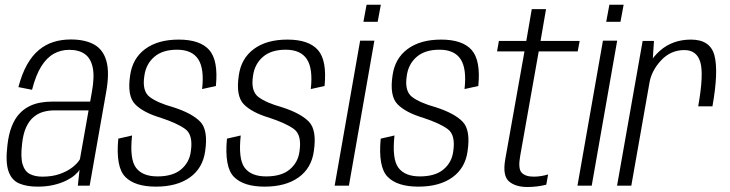

<svg xmlns="http://www.w3.org/2000/svg" viewBox="-20 -762 2995 788"><path d="M134 4Q170.5 4 199.5 -2.8Q228.5 -9.5 250.5 -20.2Q272.5 -31 286.5 -43Q300.5 -55 306.5 -65.5L299.5 0H348L415.5 -383Q430 -463 417 -510.5Q404 -558 366.8 -579Q329.5 -600 270.5 -600Q232.5 -600 199.8 -589.8Q167 -579.5 139.8 -557Q112.5 -534.5 91.2 -497Q70 -459.5 55.5 -404.5L111.5 -393.5Q127 -454 149.5 -489.8Q172 -525.5 201 -541.5Q230 -557.5 264.5 -557.5Q303.5 -557.5 328 -540.2Q352.5 -523 360.5 -485Q368.5 -447 357 -384L350 -345H194Q168.5 -345 144 -340.5Q119.5 -336 97.5 -324.5Q75.5 -313 57.8 -293.2Q40 -273.5 27.8 -242.2Q15.5 -211 10.5 -166.5Q2 -96.5 14.8 -59.5Q27.5 -22.5 58.5 -9.2Q89.5 4 134 4ZM154 -37Q124.5 -37 103.2 -47.5Q82 -58 73 -86.8Q64 -115.5 70.5 -170.5Q75 -214 88 -241.2Q101 -268.5 119.8 -283.2Q138.5 -298 159.8 -303.5Q181 -309 203.5 -309H343.5L308 -108.5Q298.5 -92 277.5 -75.5Q256.5 -59 225.5 -48Q194.5 -37 154 -37Z M620 4Q706.5 4 759.5 -34Q812.5 -72 822 -141.5Q835 -228 801.8 -262.5Q768.5 -297 691 -322Q626 -340 594.2 -364.2Q562.5 -388.5 572.5 -451Q579 -499 613 -528.5Q647 -558 706.5 -558Q768 -558 793.5 -519Q819 -480 809.5 -396.5L866 -409Q876.5 -514 838.8 -556.8Q801 -599.5 713.5 -599.5Q628 -599.5 575.8 -560.8Q523.5 -522 514 -452Q501.5 -368.5 534.2 -334.5Q567 -300.5 638.5 -279Q708.5 -256 741 -231.8Q773.5 -207.5 763 -139.5Q757 -95 723 -66.5Q689 -38 626.5 -38Q564.5 -38 538 -73.8Q511.5 -109.5 522 -206L465.5 -193Q454.5 -76.5 494 -36.2Q533.5 4 620 4Z M1066 4Q1152.5 4 1205.5 -34Q1258.5 -72 1268 -141.5Q1281 -228 1247.8 -262.5Q1214.5 -297 1137 -322Q1072 -340 1040.2 -364.2Q1008.5 -388.5 1018.5 -451Q1025 -499 1059 -528.5Q1093 -558 1152.5 -558Q1214 -558 1239.5 -519Q1265 -480 1255.5 -396.5L1312 -409Q1322.5 -514 1284.8 -556.8Q1247 -599.5 1159.5 -599.5Q1074 -599.5 1021.8 -560.8Q969.5 -522 960 -452Q947.5 -368.5 980.2 -334.5Q1013 -300.5 1084.5 -279Q1154.5 -256 1187 -231.8Q1219.5 -207.5 1209 -139.5Q1203 -95 1169 -66.5Q1135 -38 1072.5 -38Q1010.5 -38 984 -73.8Q957.5 -109.5 968 -206L911.5 -193Q900.5 -76.5 940 -36.2Q979.5 4 1066 4Z M1353.5 0H1412L1516.5 -595H1458ZM1484.5 -742.5 1471.5 -672.5H1530L1543 -742.5Z M1697 4Q1783.5 4 1836.5 -34Q1889.5 -72 1899 -141.5Q1912 -228 1878.8 -262.5Q1845.5 -297 1768 -322Q1703 -340 1671.2 -364.2Q1639.5 -388.5 1649.5 -451Q1656 -499 1690 -528.5Q1724 -558 1783.5 -558Q1845 -558 1870.5 -519Q1896 -480 1886.5 -396.5L1943 -409Q1953.5 -514 1915.8 -556.8Q1878 -599.5 1790.5 -599.5Q1705 -599.5 1652.8 -560.8Q1600.5 -522 1591 -452Q1578.5 -368.5 1611.2 -334.5Q1644 -300.5 1715.5 -279Q1785.5 -256 1818 -231.8Q1850.5 -207.5 1840 -139.5Q1834 -95 1800 -66.5Q1766 -38 1703.5 -38Q1641.5 -38 1615 -73.8Q1588.5 -109.5 1599 -206L1542.5 -193Q1531.5 -76.5 1571 -36.2Q1610.5 4 1697 4Z M2144.5 5.5Q2184.5 5.5 2222 -4L2229.5 -46Q2199.5 -37 2170.5 -37Q2136 -37 2120.8 -53.5Q2105.5 -70 2115 -122.5L2191 -551H2351L2359 -594H2198.5L2221 -724.5H2162.5L2140 -594H2027.5L2020 -551H2132.5L2053.5 -107.5Q2042 -40.5 2069 -17.5Q2096 5.5 2144.5 5.5Z M2350 0H2408.5L2513 -595H2454.5ZM2481 -742.5 2468 -672.5H2526.5L2539.5 -742.5Z M2845.5 -325.5H2904Q2929.5 -469.5 2912.2 -534.5Q2895 -599.5 2816 -599.5Q2740.5 -599.5 2688.5 -553.8Q2636.5 -508 2625 -442.5L2645.5 -422.5Q2654 -472 2693.2 -514.2Q2732.5 -556.5 2789 -556.5Q2839.5 -556.5 2854.2 -507Q2869 -457.5 2845.5 -325.5ZM2512.5 0H2571L2657 -487.5L2664 -594H2617.5Z"/></svg>

Font: Anybody SemiCondensed Light
Style: Italic
Weight: 300
Width: 4
Italic angle: -10°
Version: Version 1.113;gftools[0.9.25]